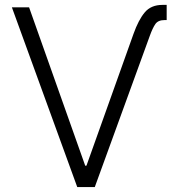

<svg xmlns="http://www.w3.org/2000/svg" viewBox="-20 -757 723 777"><path d="M520.2 -619.7Q540.5 -676.8 565.9 -707Q591.3 -737.2 637.4 -737.2H654.5V-675.8H646Q620 -675.8 608.8 -659.8Q597.7 -643.8 586.3 -612.2L363.6 0H292.6L28.1 -727.3H97.7L324.9 -86.3L329.9 -86.6Z"/></svg>

Font: Inter Zeller Light
Style: Regular
Weight: 300
Designer: Rasmus Andersson; Joe Bland
Foundry: zeller
Version: Version 3.015;git-dec3a8cb1